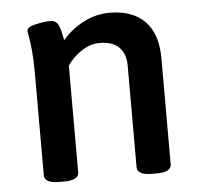

<svg xmlns="http://www.w3.org/2000/svg" viewBox="-44 -575 645 622"><g transform="rotate(-5 278.5 -264.0)"><path d="M333 -529.8Q409.2 -529.8 449 -488.5Q488.8 -447.3 488.8 -368.2V-23.9Q488.8 2 440.9 2H425.8Q377.9 2 377.9 -23.9V-354Q377.9 -392.6 356.7 -413.8Q335.4 -435.1 293.9 -435.1Q263.7 -435.1 235.6 -417Q207.5 -398.9 188 -371.1V-23.9Q188 2 139.2 2H125Q76.2 2 76.2 -23.9V-360.8Q76.2 -399.9 73.2 -430.2Q70.3 -460.4 67.1 -475.6Q64 -490.7 64 -493.2Q64 -506.8 92.3 -513.4Q120.6 -520 143.1 -520Q149.9 -520 155.3 -516.6Q160.6 -513.2 163.8 -509Q167 -504.9 169.9 -496.6Q172.9 -488.3 174.1 -483.2Q175.3 -478 177.2 -467.8Q179.2 -457.5 180.2 -454.1Q209 -488.3 249.5 -509Q290 -529.8 333 -529.8Z"/></g></svg>

Font: Asap Symbol
Style: Regular
Weight: 900
Designer: Tania Quindós, Elena González Miranda, Marcela Romero, Pablo Cosgaya
Foundry: Omnibus-Type
Version: Version 1.000;PS 001.000;hotconv 1.0.70;makeotf.lib2.5.58329